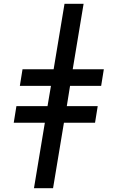

<svg xmlns="http://www.w3.org/2000/svg" viewBox="-20 -843 616 1006"><path d="M158 143H258L315 -200H478L492 -287H330L347 -393H510L524 -480H361L418 -823H318L261 -480H98L84 -393H247L229 -287H66L52 -200H215Z"/></svg>

Font: Iosevka Sparkle Medium Oblique
Style: Regular
Weight: 500
Italic angle: -9°
Designer: Belleve Invis
Foundry: Belleve Invis
Version: Version 4.5.0; ttfautohint (v1.8.3)